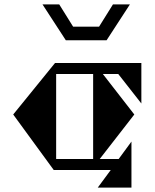

<svg xmlns="http://www.w3.org/2000/svg" viewBox="-20 -772 702 872"><path d="M493 -752H570L464 -589H279L173 -752H249L312 -651H430ZM622 -302 517 -436H447L590 -252L433 -50H519L577 -129V80H424L483 0H224L40 -252L230 -486H622ZM403 -50V-436H235V-50Z"/></svg>

Font: Chokokutai
Style: Regular
Weight: 400
Designer: 108号,108go
Foundry: Font Zone 108
Version: Version 1.000; ttfautohint (v1.8.3)